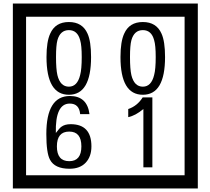

<svg xmlns="http://www.w3.org/2000/svg" viewBox="-20 -980 1195 1090"><path d="M1103 90H53V-960H1103ZM1028 15V-885H128V15ZM497 -656Q497 -442 371 -442Q244 -442 244 -656Q244 -744 265 -789Q294 -855 371 -855Q448 -855 477 -789Q497 -745 497 -656ZM444 -656Q444 -723 435 -752Q420 -809 371 -809Q322 -809 306 -752Q298 -723 298 -656Q298 -587 306 -553Q322 -488 371 -488Q419 -488 435 -554Q444 -587 444 -656ZM917 -656Q917 -442 791 -442Q664 -442 664 -656Q664 -744 685 -789Q714 -855 791 -855Q868 -855 897 -789Q917 -745 917 -656ZM864 -656Q864 -723 855 -752Q840 -809 791 -809Q742 -809 726 -752Q718 -723 718 -656Q718 -587 726 -553Q742 -488 791 -488Q839 -488 855 -554Q864 -587 864 -656ZM499 -149Q499 -91 466.5 -56.5Q434 -22 375 -22Q291 -22 264 -73Q243 -111 243 -219Q243 -435 377 -435Q475 -435 488 -332H435Q430 -392 376 -392Q293 -392 297 -225Q318 -253 328 -260Q348 -275 381 -275Q499 -275 499 -149ZM442 -149Q442 -233 373 -233Q303 -233 303 -149Q303 -65 373 -65Q442 -65 442 -149ZM845 -30H794V-361Q748 -323 708 -315V-361Q759 -378 790 -427H845Z"/></svg>

Font: Unicode BMP Fallback SIL
Style: Regular
Weight: 400
Foundry: NRSI, SIL International
Version: Version 5.1 Based on Unicode 5.1